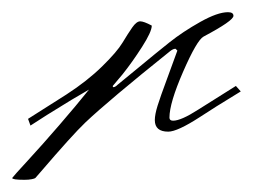

<svg xmlns="http://www.w3.org/2000/svg" viewBox="-49 -290 415 315"><path d="M338 -149 346 -140Q300 -112 279 -98Q242 -74 227 -74Q205 -74 205 -93Q205 -102 209.5 -116.5Q214 -131 225 -160.5Q236 -190 242 -207L239 -210Q235 -210 230 -206Q129 -125 91 -89Q70 -69 16 -6Q15 -5 12.5 -2Q10 1 9 2Q8 3 3 4Q-2 5 -9 5Q-29 5 -29 2Q-27 -1 -3.5 -26.5Q20 -52 48.5 -85Q77 -118 97 -143L68 -126Q22 -98 1 -84L-3 -95L60 -135Q94 -157 118.5 -181Q143 -205 152 -220Q161 -235 168 -245Q175 -255 181 -255Q187 -255 200 -248Q200 -238 184 -213Q168 -188 152 -168L136 -149Q136 -147 137 -147Q140 -147 144 -151Q148 -154 177.5 -178.5Q207 -203 229 -220.5Q251 -238 279.5 -254Q308 -270 325 -270Q334 -270 334 -264Q334 -256 285 -230Q274 -224 251.5 -172.5Q229 -121 229 -97Q229 -92 235 -92Q248 -92 276 -110Z"/></svg>

Font: Herr Von Muellerhoff
Style: Regular
Weight: 400
Designer: Alejandro Paul
Foundry: Alejandro Paul
Version: Version 1.000